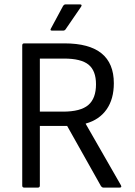

<svg xmlns="http://www.w3.org/2000/svg" viewBox="-20 -852 613 872"><path d="M90 0Q81 0 81 -9V-646Q81 -655 90 -655H273Q497 -655 497 -474Q497 -402 464 -355Q431 -308 370 -291L369 -290L529 -11Q535 0 523 0H450Q444 0 439 -6L285 -280H161V-9Q161 0 152 0ZM161 -345H266Q346 -345 381 -375Q416 -405 416 -469Q416 -531 382 -558.5Q348 -586 271 -586H161ZM216 -713Q206 -713 211 -722L267 -826Q272 -832 277 -832H343Q355 -832 348 -821L278 -719Q274 -713 267 -713Z"/></svg>

Font: Sofia Sans Semi Condensed
Style: Regular
Weight: 400
Designer: Botio Nikoltchev, Ani Petrova
Foundry: lettersoup
Version: Version 4.100; ttfautohint (v1.8.4.7-5d5b)